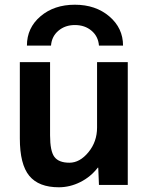

<svg xmlns="http://www.w3.org/2000/svg" viewBox="-20 -783 630 813"><path d="M501 -590H399Q396 -629 367.5 -653Q339 -677 297 -677Q256 -677 227.5 -653Q199 -629 196 -590H94Q94 -665 151.5 -714Q209 -763 297 -763Q385 -763 443 -713.5Q501 -664 501 -590ZM192 -520V-210Q192 -143 210.5 -118.5Q229 -94 274 -94Q318 -94 354.5 -138.5Q391 -183 391 -243V-520H521V0H399L396 -73H394Q364 -34 320 -12Q276 10 229 10Q144 10 104 -38.5Q64 -87 64 -197V-520Z"/></svg>

Font: M PLUS 1p
Style: Bold
Weight: 700
Version: Version 1.062